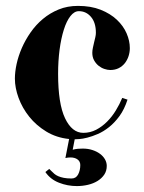

<svg xmlns="http://www.w3.org/2000/svg" viewBox="-20 -439 490 655"><path d="M422.9 -274.9Q422.9 -260.7 418.5 -247.3Q414.1 -233.9 405.8 -223.4Q397.5 -212.9 385 -206.5Q372.6 -200.2 356 -200.2Q346.7 -200.2 335.9 -203.9Q325.2 -207.5 316.2 -214.8Q307.1 -222.2 301 -233.2Q294.9 -244.1 294.9 -258.8Q294.9 -267.1 296.9 -276.1Q298.8 -285.2 301 -294.4Q303.2 -303.7 305.2 -312Q307.1 -320.3 307.1 -327.1Q307.1 -361.8 290.5 -381.3Q273.9 -400.9 249 -400.9Q233.4 -400.9 220.2 -384Q207 -367.2 197.8 -337.9Q188.5 -308.6 183.3 -269.8Q178.2 -231 178.2 -187Q178.2 -85.4 201.9 -35.6Q225.6 14.2 264.2 14.2Q287.6 14.2 307.9 3.7Q328.1 -6.8 345.2 -23.9Q362.3 -41 375.2 -62.3Q388.2 -83.5 397 -105L415 -99.1Q404.3 -65.9 387.7 -43.2Q371.1 -20.5 352.1 -5.4Q333 9.8 313.7 18.1Q294.4 26.4 278.1 30.5Q261.7 34.7 250.5 35.4Q239.3 36.1 236.8 36.1H234.9L228 71.8Q237.3 69.3 245.8 68.6Q254.4 67.9 262.2 67.9Q280.3 67.9 295.2 72.8Q310.1 77.6 321 85.7Q332 93.8 338.1 104.5Q344.2 115.2 344.2 127Q344.2 144 335.7 156.7Q327.1 169.4 313 178.2Q298.8 187 280.3 191.4Q261.7 195.8 242.2 195.8Q210.4 195.8 181.2 184.3Q151.9 172.9 134.8 147.9L147.9 137.2L155.8 145Q160.2 149.4 165.5 154.1Q170.9 158.7 178.7 162.1Q186.5 165.5 197.5 167.7Q208.5 169.9 224.1 169.9Q239.3 169.9 246.6 156Q253.9 142.1 253.9 124Q253.9 111.8 244.6 105Q235.4 98.1 220.2 98.1Q216.3 98.1 211.9 98.6Q207.5 99.1 203.1 100.1L215.8 35.2Q172.4 30.8 137.9 9.8Q103.5 -11.2 79.8 -40.8Q56.2 -70.3 43.5 -104.7Q30.8 -139.2 30.8 -170.9Q30.8 -193.4 36.6 -220.5Q42.5 -247.6 54.4 -275.1Q66.4 -302.7 84.5 -328.6Q102.5 -354.5 126.5 -374.5Q150.4 -394.5 180.2 -406.7Q210 -418.9 246.1 -418.9Q290 -418.9 323.2 -405.8Q356.4 -392.6 378.7 -371.6Q400.9 -350.6 411.9 -325.2Q422.9 -299.8 422.9 -274.9Z"/></svg>

Font: Purple Purse
Style: Regular
Weight: 400
Designer: Astigmatic (AOETI)
Foundry: Astigmatic (AOETI)
Version: Version 1.000